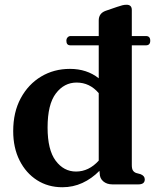

<svg xmlns="http://www.w3.org/2000/svg" viewBox="-20 -775 661 807"><path d="M259 -603.5Q259 -612.5 264.2 -618Q269.5 -623.5 276.5 -623.5H395V-689Q395 -719 424 -729.5L472 -746Q486 -750.5 494.2 -752.8Q502.5 -755 512 -755Q534 -755 534 -733V-623.5H593.5Q611.5 -623.5 611.5 -604Q611.5 -584.5 593.5 -584.5H534V-81.5Q534 -66 538.5 -58.8Q543 -51.5 552 -48L570.5 -43Q588.5 -36 588.5 -21Q588.5 0 561.5 0H452.5Q429 0 414 -12.8Q399 -25.5 399 -47L398 -57Q365.5 -24 326.2 -6Q287 12 242 12Q182 12 135.5 -17.8Q89 -47.5 62.2 -100.8Q35.5 -154 35.5 -224Q35.5 -303.5 67.2 -362.2Q99 -421 152.8 -453.2Q206.5 -485.5 274 -485.5Q345 -485.5 395 -446V-584.5H276Q259 -584.5 259 -603.5ZM180 -239Q180 -145 214 -99.5Q248 -54 299.5 -54Q353.5 -54 395 -100V-383.5Q357 -428 302 -428Q249.5 -428 214.8 -382.2Q180 -336.5 180 -239Z"/></svg>

Font: Fraunces 9pt SemiBold
Style: Regular
Weight: 600
Version: Version 1.000;[b76b70a41]